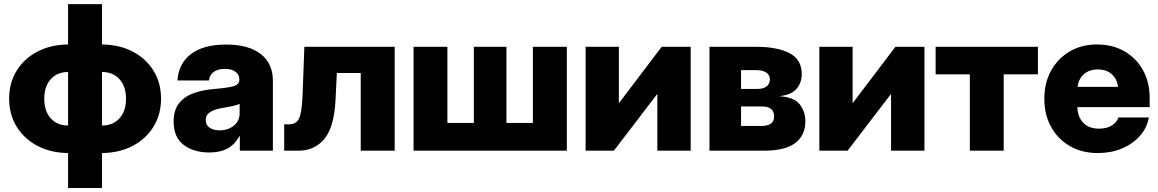

<svg xmlns="http://www.w3.org/2000/svg" viewBox="-20 -748 5750 953"><path d="M317.9 185.1V11.7Q231.9 10.7 166 -23.9Q100.1 -58.6 62.7 -119.1Q25.4 -179.7 25.4 -258.3Q25.4 -336.9 62.7 -397.2Q100.1 -457.5 166 -491.9Q231.9 -526.4 317.9 -527.3V-727.5H486.3V-527.3Q572.8 -526.4 638.7 -491.9Q704.6 -457.5 741.9 -397.2Q779.3 -336.9 779.3 -258.3Q779.3 -179.7 741.9 -119.1Q704.6 -58.6 638.7 -23.9Q572.8 10.7 486.3 11.7V185.1ZM486.3 -125Q541 -125 573.2 -160.9Q605.5 -196.8 605.5 -257.8Q605.5 -318.8 573.2 -354.7Q541 -390.6 486.3 -390.6ZM317.9 -125V-390.6Q263.7 -390.6 231.7 -354.7Q199.7 -318.8 199.7 -257.8Q199.7 -196.8 231.7 -160.9Q263.7 -125 317.9 -125Z M1018.6 8.8Q940.9 8.8 891.4 -29.1Q841.8 -66.9 841.8 -144Q841.8 -202.1 868.9 -235.8Q896 -269.5 941.4 -285.6Q986.8 -301.8 1042 -306.2Q1111.3 -312 1139.6 -320.3Q1168 -328.6 1168 -352.1V-354.5Q1168 -377.4 1148.7 -391.8Q1129.4 -406.2 1096.2 -406.2Q1061 -406.2 1040.3 -390.6Q1019.5 -375 1017.1 -348.6H860.8Q866.2 -432.6 928 -479.7Q989.7 -526.9 1102.1 -526.9Q1214.4 -526.9 1274.4 -479.7Q1334.5 -432.6 1334.5 -347.2V0H1170.4V-72.3H1168.5Q1145.5 -30.8 1109.4 -11Q1073.2 8.8 1018.6 8.8ZM1069.8 -101.1Q1111.8 -101.1 1140.6 -124.3Q1169.4 -147.5 1169.4 -185.5V-232.4Q1156.2 -226.1 1132.8 -221.2Q1109.4 -216.3 1078.1 -210.9Q1044.4 -205.6 1022.7 -191.4Q1001 -177.2 1001 -151.9Q1001 -127.9 1020 -114.5Q1039.1 -101.1 1069.8 -101.1Z M1390.6 0V-130.9H1415Q1451.2 -130.9 1464.8 -161.1Q1478.5 -191.4 1481.9 -275.9L1490.7 -515.6H1939V0H1770.5V-385.7H1651.9L1645.5 -253.4Q1638.7 -117.2 1590.1 -58.6Q1541.5 0 1460.9 0Z M2032.7 -515.6H2200.7V-137.7H2332V-515.6H2493.7V-137.7H2625V-515.6H2793.5V0H2032.7Z M3408.2 0H3242.7V-280.8H3241.7L3026.9 0H2886.7V-515.6H3051.8V-236.8H3052.7L3264.2 -515.6H3408.2Z M3501.5 0V-515.6H3733.9Q3838.4 -515.6 3898.9 -484.1Q3959.5 -452.6 3959.5 -380.4Q3959.5 -337.4 3933.8 -307.1Q3908.2 -276.9 3847.2 -270.5Q3921.4 -266.1 3949.5 -230Q3977.5 -193.8 3977.5 -146.5Q3977.5 -76.7 3927.5 -38.3Q3877.4 0 3770.5 0ZM3658.2 -123H3761.2Q3822.3 -123 3822.3 -169.9Q3822.3 -219.7 3761.2 -219.7H3658.2ZM3658.2 -306.6H3739.3Q3768.6 -306.6 3784.9 -319.1Q3801.3 -331.5 3801.3 -353.5Q3801.3 -376 3783.4 -387.9Q3765.6 -399.9 3733.9 -399.9H3658.2Z M4568.4 0H4402.8V-280.8H4401.9L4187 0H4046.9V-515.6H4211.9V-236.8H4212.9L4424.3 -515.6H4568.4Z M4793.9 0V-378.9H4624V-515.6H5131.8V-378.9H4961.9V0Z M5429.2 11.7Q5350.1 11.7 5290.3 -22.9Q5230.5 -57.6 5197 -118.4Q5163.6 -179.2 5163.6 -257.8Q5163.6 -336.4 5197 -397.2Q5230.5 -458 5289.6 -492.7Q5348.6 -527.3 5424.8 -527.3Q5502.4 -527.3 5561.3 -493.4Q5620.1 -459.5 5653.3 -399.7Q5686.5 -339.8 5686.5 -261.7V-216.3H5327.6Q5329.1 -167 5357.2 -138.2Q5385.3 -109.4 5435.1 -109.4Q5472.2 -109.4 5497.3 -124.5Q5522.5 -139.6 5531.7 -165H5682.6Q5673.3 -113.3 5637.7 -73.2Q5602.1 -33.2 5548.1 -10.7Q5494.1 11.7 5429.2 11.7ZM5328.6 -316.9H5529.8Q5523.9 -357.4 5497.6 -380.4Q5471.2 -403.3 5429.2 -403.3Q5386.7 -403.3 5360.4 -380.4Q5334 -357.4 5328.6 -316.9Z"/></svg>

Font: Inter Display ExtraBold
Style: Regular
Weight: 800
Designer: Rasmus Andersson
Foundry: rsms
Version: Version 4.000;git-a52131595